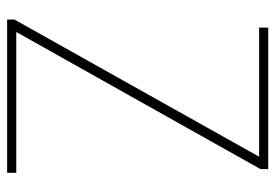

<svg xmlns="http://www.w3.org/2000/svg" viewBox="-134 -620 754 525"><g transform="rotate(90 242.5 -357.0)"><path d="M452 0V-25H67L442 -693V-714H55V-689H408L33 -20V0Z"/></g></svg>

Font: Noto Sans Arabic UI SmCn Th
Style: Regular
Weight: 100
Width: 4
Designer: Monotype Design Team, Nadine Chahine and Nizar Qandah
Foundry: Monotype Imaging Inc.
Version: Version 2.010